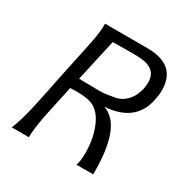

<svg xmlns="http://www.w3.org/2000/svg" viewBox="-145 -747 853 874"><g transform="rotate(30 281.5 -310.5)"><path d="M535 -454Q516 -303 348 -292Q461 -254 458 0H370Q379 -22 379 -67Q379 -137 357 -193Q330 -264 279 -280Q255 -288 210 -289Q184 -289 171 -288Q144 -161 134 -116Q119 -34 120 0H30Q48 -41 68 -125Q75 -156 87.5 -217Q100 -278 106 -308Q112 -339 125.5 -400Q139 -461 145 -492Q164 -580 162 -621H384Q538 -621 538 -487Q538 -470 535 -454ZM463 -456Q466 -472 466 -488Q466 -562 372 -566Q346 -568 234 -566L185 -345Q302 -342 323 -345Q380 -353 392 -359Q447 -384 463 -456Z"/></g></svg>

Font: GFS Neohellenic Rg
Style: Italic
Weight: 400
Italic angle: -12°
Designer: Takis Katsoulidis and George D. Matthiopoulos
Foundry: Takis Katsoulidis and George D. Matthiopoulos
Version: Version 1.0